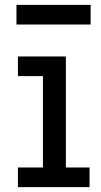

<svg xmlns="http://www.w3.org/2000/svg" viewBox="-20 -767 414 787"><path d="M250 -80.5H347V0H53.5V-80.5H156V-455H53.5V-535.5H250ZM351.5 -747V-666.5H47.5V-747Z"/></svg>

Font: Hepta Slab ExtraLight Medium
Style: Regular
Weight: 500
Version: Version 1.100